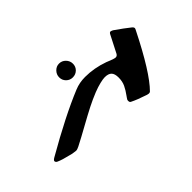

<svg xmlns="http://www.w3.org/2000/svg" viewBox="-170 -602 699 699"><g transform="rotate(45 179.0 -253.0)"><path d="M102.5 -273.9Q102.5 -320.3 119.1 -366.7L125 -381.3Q127.4 -387.7 129.4 -393.8Q131.3 -399.9 131.3 -403.3Q131.3 -409.7 124.5 -414.1L59.6 -447.3Q50.8 -451.2 50.8 -456.1Q50.8 -459 54.2 -465.8Q78.6 -501 95.2 -521.5Q100.1 -527.8 105 -527.8Q107.9 -527.8 112.8 -524.9Q258.3 -452.1 307.1 -403.3Q309.6 -400.9 309.6 -395.5Q309.6 -393.1 308.1 -387.7Q295.4 -349.1 284.7 -328.1Q282.7 -323.2 275.4 -323.2Q270 -323.2 268.6 -324.7Q265.6 -326.2 262.9 -328.4Q260.3 -330.6 257.8 -332Q241.2 -344.2 225.8 -351.6Q210.4 -358.9 190.4 -358.9Q170.9 -358.9 162.4 -350.6Q153.8 -342.3 153.8 -323.7Q153.8 -314.9 157.7 -298.6Q161.6 -282.2 169.4 -262.2Q180.2 -235.4 193.1 -210Q206.1 -184.6 228 -145Q249 -107.4 264.2 -77.6Q269.5 -67.4 269.5 -61Q269.5 -57.1 267.1 -43.5L264.6 -33.7Q257.3 -2 249.5 15.1Q248 18.6 245.4 20.3Q242.7 22 240.7 22Q236.3 22 231 13.2Q152.3 -123.5 112.8 -219.7Q102.5 -244.6 102.5 -273.9ZM37.1 -206.1Q22.5 -206.1 11.7 -216.6Q1 -227.1 1 -241.2Q1 -255.9 11.7 -266.4Q22.5 -276.9 37.1 -276.9Q52.2 -276.9 62.3 -266.6Q72.3 -256.3 72.3 -241.2Q72.3 -226.6 62 -216.3Q51.8 -206.1 37.1 -206.1Z"/></g></svg>

Font: David Libre
Style: Regular
Weight: 400
Version: Version 1.000